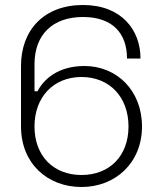

<svg xmlns="http://www.w3.org/2000/svg" viewBox="-20 -734 638 768"><path d="M548 -228C548 -373 446 -470 318 -470C212 -470 155 -417 130 -369H118V-477C118 -595 190 -666 312 -666C430 -666 488 -601 488 -500H542C542 -614 466 -714 312 -714C156 -714 64 -614 64 -470V-228C64 -80 170 14 306 14C442 14 548 -83 548 -228ZM306 -426C418 -426 494 -346 494 -228C494 -110 418 -34 306 -34C194 -34 118 -110 118 -228C118 -346 194 -426 306 -426Z"/></svg>

Font: Space Text Light
Style: Regular
Weight: 300
Designer: Florian Karsten (Space Text), Colophon Foundry (Space Mono)
Foundry: Florian Karsten
Version: Version 1.003;PS 001.003;hotconv 1.0.88;makeotf.lib2.5.64775